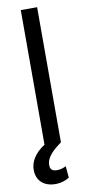

<svg xmlns="http://www.w3.org/2000/svg" viewBox="-103 -766 470 1018"><g transform="rotate(-10 132.0 -257.0)"><path d="M176.1 -727.3H88.1V-2.8C31.2 34.4 8.5 77.4 8.5 119.3C8.5 180.4 51.1 213.1 109.4 213.1C143.5 213.1 169 201.7 184.7 191.8L179 129.3C169 134.9 152 142 130.7 142C102.3 142 93.8 129.3 93.8 108C93.8 65.3 133.5 31.2 176.1 0Z"/></g></svg>

Font: Magic Ui Pro
Style: Regular
Weight: 400
Designer: Stefan Endress, Andreas Faust
Version: Version 1.000;FEAKit 1.0